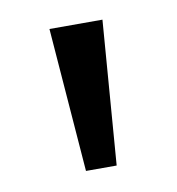

<svg xmlns="http://www.w3.org/2000/svg" viewBox="-44 -755 313 339"><g transform="rotate(-10 112.5 -585.0)"><path d="M160 -714 140 -456H85L65 -714Z"/></g></svg>

Font: Noto Sans Bassa Vah
Style: Regular
Weight: 400
Designer: Monotype Design Team
Foundry: Monotype Imaging Inc.
Version: Version 2.002